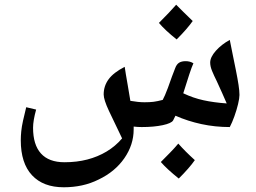

<svg xmlns="http://www.w3.org/2000/svg" viewBox="-20 -538 1085 813"><path d="M250 255Q163 255 115.5 204Q68 153 68 56Q68 38 70 18Q72 -2 77.5 -27Q83 -52 91 -84L133 -74Q120 -27 120 3Q120 75 153.5 112Q187 149 253 149Q305 149 349.5 137.5Q394 126 431.5 103.5Q469 81 497 48Q464 -20 441.5 -68Q419 -116 419 -138Q419 -174 440 -202.5Q461 -231 508 -255Q510 -242 513 -223Q516 -204 521 -176.5Q526 -149 532 -111Q549 -108 564 -106.5Q579 -105 592 -105Q615 -105 630.5 -107Q646 -109 669 -115Q677 -129 691 -166Q700 -193 708 -213.5Q716 -234 722 -250Q728 -266 738.5 -272.5Q749 -279 766 -279Q785 -279 799 -270Q792 -255 781 -221.5Q770 -188 756 -143Q798 -123 841.5 -113.5Q885 -104 940 -100Q931 -121 920.5 -144.5Q910 -168 898 -194Q886 -218 878 -237.5Q870 -257 870 -273Q870 -296 894 -323Q918 -350 953 -369Q959 -338 966 -304Q973 -270 979 -240Q986 -205 990 -179Q994 -153 994 -136Q994 -122 988 -97Q982 -72 972.5 -45.5Q963 -19 953 0Q891 0 833 -12.5Q775 -25 723 -48L713 -28Q706 -16 669 -8Q650 -4 628 -2Q606 0 580 0Q572 0 563.5 -0.5Q555 -1 546 -2V10Q546 75 506.5 132Q467 189 398 222Q364 239 327 247Q290 255 250 255ZM728 -371Q679 -410 653 -441Q677 -465 695 -484Q713 -503 726 -518Q739 -505 756.5 -487.5Q774 -470 796 -449Q784 -432 767 -412.5Q750 -393 728 -371ZM737 218Q712 198 693 180.5Q674 163 661 148Q682 127 700.5 108Q719 89 735 70Q764 103 805 140Q794 156 776.5 176Q759 196 737 218Z"/></svg>

Font: Noto Naskh Arabic SemiBold
Style: Regular
Weight: 600
Designer: Monotype Design Team, David Williams, Mohamad Dakak and Nizar Qandah
Foundry: Monotype Imaging Inc.
Version: Version 2.016